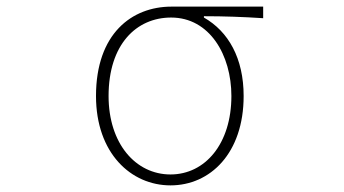

<svg xmlns="http://www.w3.org/2000/svg" viewBox="-20 -547 1040 580"><path d="M495 13C615 13 716 -84 716 -257C716 -371 670 -452 596 -494V-498C657 -498 714 -496 775 -492V-527H498C378 -527 270 -445 270 -257C270 -84 376 13 495 13ZM495 -20C390 -20 308 -113 308 -257C308 -413 392 -494 497 -494C613 -494 679 -381 679 -257C679 -113 600 -20 495 -20Z"/></svg>

Font: Harano Aji Gothic TW ExtraLight
Style: Regular
Weight: 250
Foundry: Masamichi Hosoda
Version: HaranoAjiGothicTW-ExtraLight version 20230610;ttx 4.39.4